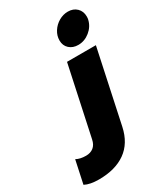

<svg xmlns="http://www.w3.org/2000/svg" viewBox="-425 -834 995 1158"><g transform="rotate(-30 72.5 -254.5)"><path d="M120 -614Q120 -647 138.5 -676Q157 -705 187 -722.5Q217 -740 250 -740Q288 -740 311.5 -717Q335 -694 335 -658Q335 -644 333 -637Q323 -593 286.5 -563.5Q250 -534 206 -534Q168 -534 144 -556Q120 -578 120 -614ZM-190 212 -156 53Q-129 68 -88 68Q-57 68 -36 51.5Q-15 35 -8 1L95 -480H296L188 26Q166 129 94 180Q22 231 -92 231Q-154 231 -190 212Z"/></g></svg>

Font: Prompt ExtraBold
Style: Italic
Weight: 800
Italic angle: -12°
Designer: Katatrad Team
Foundry: CadsonDemak
Version: Version 1.001